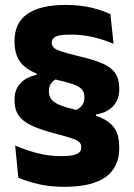

<svg xmlns="http://www.w3.org/2000/svg" viewBox="-20 -672 531 760"><path d="M360.5 -189 273 -233.5Q294 -241 304 -253.8Q314 -266.5 314 -284.5V-287Q314 -307 303.8 -318.5Q293.5 -330 269.5 -338.5Q245.5 -347 203 -356.5Q141.5 -370.5 105.2 -389.8Q69 -409 53.2 -437.5Q37.5 -466 37.5 -505.5V-510Q37.5 -582 89 -617.2Q140.5 -652.5 240.5 -652.5Q296.5 -652.5 341.2 -641.8Q386 -631 417 -616L429.5 -498.5Q394.5 -514 351 -524.5Q307.5 -535 259.5 -535Q215.5 -535 200.2 -527Q185 -519 185 -504V-502Q185 -491.5 192.5 -483.8Q200 -476 223.5 -468.2Q247 -460.5 294 -449Q348.5 -436.5 383.5 -421.8Q418.5 -407 435.2 -383.8Q452 -360.5 452 -322V-317.5Q452 -277.5 427.2 -251.2Q402.5 -225 360 -219ZM124.5 -399 215 -364.5Q194 -357 183.8 -344Q173.5 -331 173.5 -313.5V-310.5Q173.5 -292.5 182.8 -279.5Q192 -266.5 215.5 -256.8Q239 -247 283 -236.5Q343 -223 380.2 -206Q417.5 -189 434.8 -161.8Q452 -134.5 452 -89.5V-85Q452 -10.5 398.5 28.5Q345 67.5 234.5 67.5Q176.5 67.5 131 56.5Q85.5 45.5 52.5 31.5L40 -96Q77.5 -79.5 123.8 -66.8Q170 -54 223 -54Q265.5 -54 283.5 -62.2Q301.5 -70.5 301.5 -87.5V-90Q301.5 -102.5 292.8 -110.2Q284 -118 261.2 -125.5Q238.5 -133 196 -144Q139.5 -159 104.8 -175.2Q70 -191.5 53.8 -215Q37.5 -238.5 37.5 -274V-279Q37.5 -318 61.5 -343Q85.5 -368 125 -375.5Z"/></svg>

Font: Anek Devanagari Medium
Style: Bold
Weight: 700
Version: Version 1.003